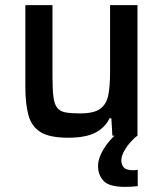

<svg xmlns="http://www.w3.org/2000/svg" viewBox="-20 -530 636 750"><path d="M246 8Q174 8 138.5 -14Q103 -36 91 -80.5Q79 -125 79 -191V-510H185V-233Q185 -182 188.5 -153Q192 -124 203 -109.5Q214 -95 235.5 -91Q257 -87 293 -87Q347 -87 371.5 -105Q396 -123 403 -158.5Q410 -194 410 -247V-510H517V0H419L415 -68H408Q390 -31 352 -11.5Q314 8 246 8ZM469 200Q406 200 384.5 176.5Q363 153 363 120Q363 88 384 53.5Q405 19 438 -10L517 0Q504 9 489.5 25.5Q475 42 464.5 61Q454 80 454 97Q454 113 463.5 124Q473 135 501 135Q504 135 508.5 134.5Q513 134 518 133V197Q496 200 469 200Z"/></svg>

Font: Saira Medium
Style: Regular
Weight: 500
Designer: Hector Gatti with collaboration of the Omnibus-Type team
Foundry: Omnibus-Type
Version: Version 1.100; ttfautohint (v1.8.3)